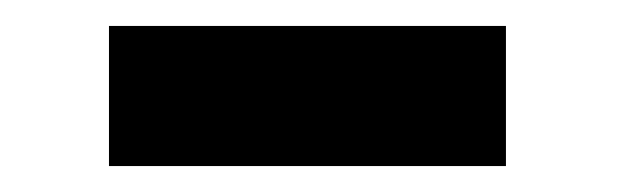

<svg xmlns="http://www.w3.org/2000/svg" viewBox="-20 -753 479 148"><path d="M64 -625V-733H370V-625Z"/></svg>

Font: Piazzolla Thin Black
Style: Regular
Weight: 900
Version: Version 2.005